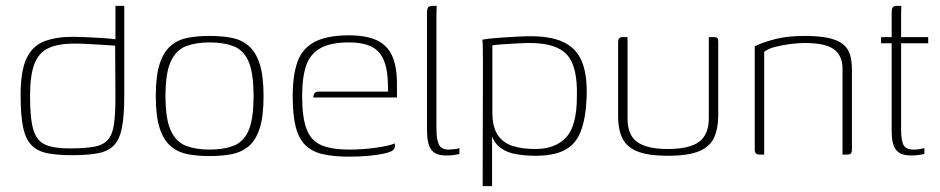

<svg xmlns="http://www.w3.org/2000/svg" viewBox="-20 -525 3193 652"><path d="M50 -203Q50 -284 70 -326.5Q90 -369 130 -384.5Q170 -400 227 -400Q243 -400 267 -399Q291 -398 316.5 -396.5Q342 -395 360.5 -393Q379 -391 385 -390L372 -382V-505H402V-201Q402 -134 394.5 -93.5Q387 -53 368 -32.5Q349 -12 314.5 -5Q280 2 226 2Q176 2 142 -4.5Q108 -11 87.5 -31.5Q67 -52 58.5 -92.5Q50 -133 50 -203ZM215 -21Q267 -21 298.5 -26.5Q330 -32 346 -50Q362 -68 367 -102.5Q372 -137 372 -195L371 -370Q358 -371 333 -372.5Q308 -374 280.5 -375.5Q253 -377 233 -377Q180 -377 146.5 -362.5Q113 -348 97.5 -309.5Q82 -271 82 -199Q82 -122 93.5 -84Q105 -46 134.5 -33.5Q164 -21 215 -21Z M692 5Q652 5 619 -1Q586 -7 561 -27.5Q536 -48 522.5 -89Q509 -130 509 -199Q509 -268 522.5 -309Q536 -350 561 -370.5Q586 -391 619 -397Q652 -403 692 -403Q731 -403 764.5 -397Q798 -391 823 -370.5Q848 -350 861.5 -309Q875 -268 875 -199Q875 -129 861.5 -88Q848 -47 823 -27Q798 -7 764.5 -1Q731 5 692 5ZM692 -17Q738 -17 772 -29.5Q806 -42 823.5 -80.5Q841 -119 841 -199Q841 -279 823.5 -317.5Q806 -356 772 -368.5Q738 -381 692 -381Q646 -381 612.5 -368.5Q579 -356 560.5 -317.5Q542 -279 542 -199Q542 -119 560.5 -80.5Q579 -42 612.5 -29.5Q646 -17 692 -17Z M1165 7Q1113 7 1076 -1.5Q1039 -10 1016.5 -32.5Q994 -55 984 -95Q974 -135 974 -199Q974 -269 990 -314.5Q1006 -360 1048 -382.5Q1090 -405 1165 -405Q1224 -405 1260 -388Q1296 -371 1312 -334.5Q1328 -298 1328 -242V-194H1044Q1044 -202 1048 -208Q1052 -214 1064 -214H1298L1297 -246Q1295 -317 1265.5 -349Q1236 -381 1165 -381Q1105 -381 1070 -362.5Q1035 -344 1020.5 -304.5Q1006 -265 1006 -199Q1006 -125 1021.5 -85.5Q1037 -46 1072.5 -31.5Q1108 -17 1168 -17Q1187 -17 1209.5 -18.5Q1232 -20 1254 -23Q1276 -26 1294 -30Q1312 -34 1321 -38V-29Q1321 -22 1315.5 -16Q1310 -10 1290 -5Q1266 1 1233.5 4Q1201 7 1165 7Z M1494 3Q1460 3 1445 -16Q1430 -35 1430 -84V-481Q1430 -489 1431.5 -494.5Q1433 -500 1436.5 -502.5Q1440 -505 1448 -505H1463Q1463 -505 1462.5 -496.5Q1462 -488 1462 -472V-91Q1462 -53 1470 -35Q1478 -17 1504 -17Q1510 -17 1523 -18.5Q1536 -20 1540 -22V-2Q1535 -1 1524 1Q1513 3 1494 3Z M1619 107 1620 -312Q1620 -341 1619.5 -362.5Q1619 -384 1618 -390Q1625 -392 1643.5 -394Q1662 -396 1685.5 -397.5Q1709 -399 1734.5 -400.5Q1760 -402 1781 -402Q1856 -402 1898.5 -379.5Q1941 -357 1958 -311Q1975 -265 1972 -192Q1969 -122 1952 -78.5Q1935 -35 1898 -15.5Q1861 4 1798 4Q1759 4 1725.5 -3Q1692 -10 1670 -31.5Q1648 -53 1644 -94L1651 -106V107ZM1798 -19Q1866 -19 1902.5 -58.5Q1939 -98 1939 -197Q1942 -298 1906 -338.5Q1870 -379 1779 -379Q1762 -379 1735.5 -377.5Q1709 -376 1685.5 -374.5Q1662 -373 1652 -371V-144Q1652 -94 1670 -67Q1688 -40 1720.5 -29.5Q1753 -19 1798 -19Z M2111 -399V-123Q2111 -65 2145 -42Q2179 -19 2247 -19Q2321 -19 2354 -43.5Q2387 -68 2387 -123V-399Q2388 -399 2390 -399Q2392 -399 2394.5 -399Q2397 -399 2399 -399Q2401 -399 2402 -399Q2410 -399 2413.5 -397.5Q2417 -396 2418 -392Q2419 -388 2419 -379V-134Q2419 -89 2405 -58Q2391 -27 2354 -11.5Q2317 4 2247 4Q2185 4 2148 -9.5Q2111 -23 2095 -52.5Q2079 -82 2079 -132V-379Q2079 -391 2082.5 -395Q2086 -399 2095 -399Q2099 -399 2103 -399Q2107 -399 2111 -399Z M2559 0Q2543 0 2543 -16V-368Q2572 -382 2613.5 -392.5Q2655 -403 2712 -403Q2762 -403 2793.5 -396Q2825 -389 2842.5 -375Q2860 -361 2866.5 -339.5Q2873 -318 2873 -289V-17Q2873 -12 2871.5 -7.5Q2870 -3 2865.5 -1.5Q2861 0 2855 0H2841V-292Q2841 -336 2812 -357.5Q2783 -379 2712 -379Q2690 -379 2663.5 -375.5Q2637 -372 2613 -366Q2589 -360 2575 -349V0Z M3074 3Q3051 3 3036.5 -4.5Q3022 -12 3015 -30Q3008 -48 3008 -79V-378H2972V-399H3008V-481Q3008 -492 3010 -497Q3012 -502 3015.5 -503.5Q3019 -505 3024 -505H3041Q3041 -505 3040.5 -498Q3040 -491 3040 -476V-399H3132V-378H3040V-86Q3040 -47 3048.5 -32Q3057 -17 3083 -17Q3094 -17 3104.5 -19Q3115 -21 3119 -22V-2Q3114 -1 3102 1Q3090 3 3074 3Z"/></svg>

Font: Genos ExtraLight
Style: Regular
Weight: 250
Designer: Robert E. Leuschke
Foundry: Robert E. Leuschke
Version: Version 1.010